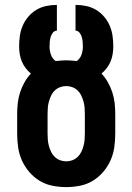

<svg xmlns="http://www.w3.org/2000/svg" viewBox="-20 -755 540 783"><path d="M250 8Q222 8 194 2.5Q166 -3 142 -17.5Q118 -32 99.5 -53.5Q81 -75 69.5 -100.5Q58 -126 54 -154Q50 -182 50 -210V-290Q50 -313 52.5 -335Q55 -357 62 -378.5Q69 -400 80 -419.5Q91 -439 106 -455Q94 -465 84.5 -477.5Q75 -490 69 -504.5Q63 -519 60.5 -534.5Q58 -550 58 -565Q58 -587 61 -608.5Q64 -630 72.5 -650Q81 -670 95.5 -687Q110 -704 128.5 -715Q147 -726 168.5 -730.5Q190 -735 212 -735V-630Q202 -630 195.5 -621.5Q189 -613 186.5 -604Q184 -595 183 -585Q182 -575 182 -565Q182 -549 187.5 -532.5Q193 -516 207 -506Q217 -507 228 -508Q239 -509 250 -509Q261 -509 272 -508Q283 -507 293 -506Q307 -516 312.5 -532.5Q318 -549 318 -565Q318 -575 317 -585Q316 -595 313.5 -604Q311 -613 304.5 -621.5Q298 -630 288 -630V-735Q310 -735 331.5 -730.5Q353 -726 371.5 -715Q390 -704 404.5 -687Q419 -670 427.5 -650Q436 -630 439 -608.5Q442 -587 442 -565Q442 -550 439.5 -534.5Q437 -519 431 -504.5Q425 -490 415.5 -477.5Q406 -465 394 -455Q409 -439 420 -419.5Q431 -400 438 -378.5Q445 -357 447.5 -335Q450 -313 450 -290V-210Q450 -182 446 -154Q442 -126 430.5 -100.5Q419 -75 400.5 -53.5Q382 -32 358 -17.5Q334 -3 306 2.5Q278 8 250 8ZM250 -97Q263 -97 275 -101.5Q287 -106 296.5 -115Q306 -124 311.5 -135.5Q317 -147 320.5 -159.5Q324 -172 325 -185Q326 -198 326 -210V-290Q326 -303 325 -316Q324 -329 320.5 -341Q317 -353 311.5 -365Q306 -377 296.5 -386Q287 -395 275 -399.5Q263 -404 250 -404Q237 -404 225 -399.5Q213 -395 203.5 -386Q194 -377 188.5 -365Q183 -353 179.5 -341Q176 -329 175 -316Q174 -303 174 -290V-210Q174 -198 175 -185Q176 -172 179.5 -159.5Q183 -147 188.5 -135.5Q194 -124 203.5 -115Q213 -106 225 -101.5Q237 -97 250 -97Z"/></svg>

Font: Iosevka Term Curly Extrabold
Style: Regular
Weight: 800
Designer: Belleve Invis
Foundry: Belleve Invis
Version: Version 32.3.0